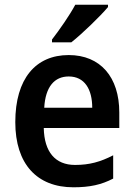

<svg xmlns="http://www.w3.org/2000/svg" viewBox="-20 -786 569 816"><path d="M439 -756V-766H300C276 -721 234 -661 201 -618V-606H283C330 -643 408 -719 439 -756ZM272 -552C132 -552 45 -452 45 -267C45 -89 137 10 292 10C362 10 411 -1 461 -27V-126C407 -98 360 -85 299 -85C215 -85 168 -140 166 -242H487V-308C487 -458 407 -552 272 -552ZM272 -461C340 -461 372 -406 372 -328H168C173 -418 212 -461 272 -461Z"/></svg>

Font: Noto Sans Gurmukhi SemiCondensed SemiBold
Style: Regular
Weight: 600
Width: 4
Designer: Jelle Bosma - Monotype Design Team
Foundry: Monotype Imaging Inc.
Version: Version 2.004